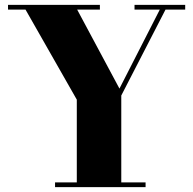

<svg xmlns="http://www.w3.org/2000/svg" viewBox="-20 -770 796 790"><path d="M206.5 0V-19.5H296V-360L85 -730.5H13V-750H391V-730.5H297.5L471.5 -405.5L637.5 -730.5H533.5V-750H742V-730.5H661L479 -377V-19.5H579V0Z"/></svg>

Font: Bodoni Moda ExtraBold
Style: Regular
Weight: 800
Version: Version 2.005